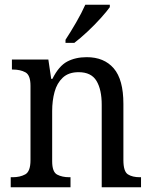

<svg xmlns="http://www.w3.org/2000/svg" viewBox="-20 -786 637 806"><path d="M25 0V-42H33Q64 -42 86 -54Q108 -66 108 -114V-426Q108 -471 86.5 -482.5Q65 -494 35 -494H30V-536H183L195 -455H200Q227 -509 262 -527.5Q297 -546 344 -546Q417 -546 457.5 -499Q498 -452 498 -350V-114Q498 -66 517 -54Q536 -42 567 -42H572V0H407V-346Q407 -410 385 -446.5Q363 -483 310 -483Q268 -483 243.5 -460Q219 -437 209 -400Q199 -363 199 -320V-109Q199 -64 220 -53Q241 -42 271 -42H276V0ZM255 -619Q276 -651 299.5 -691.5Q323 -732 338 -766H441V-756Q429 -739 403.5 -710.5Q378 -682 347.5 -653.5Q317 -625 292 -606H255Z"/></svg>

Font: Noto Serif SemiCondensed
Style: Regular
Weight: 400
Width: 4
Designer: Monotype Design Team
Foundry: Monotype Imaging Inc.
Version: Version 2.013